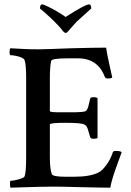

<svg xmlns="http://www.w3.org/2000/svg" viewBox="-20 -870 610 893"><path d="M29.3 2.9Q26.4 0 26.4 -12.7Q26.4 -29.3 29.3 -29.3Q38.1 -29.3 52.2 -32.2Q66.4 -35.2 79.6 -40Q92.8 -44.9 94.7 -50.8Q101.6 -70.3 101.6 -139.6V-508.8Q101.6 -568.4 94.7 -588.9Q92.8 -596.7 80.6 -602.1Q68.4 -607.4 53.2 -610.4Q38.1 -613.3 28.3 -613.3Q24.4 -613.3 24.4 -627.9Q24.4 -641.6 28.3 -645.5Q60.5 -643.6 92.8 -642.1Q125 -640.6 158.2 -640.6Q179.7 -640.6 217.8 -642.1Q255.9 -643.6 309.6 -645.5Q418 -648.4 473.6 -648.4Q475.6 -633.8 479.5 -613.3Q483.4 -592.8 489.3 -567.4L502 -509.8Q497.1 -504.9 481.4 -504.9Q470.7 -504.9 467.8 -511.7Q435.5 -598.6 342.8 -598.6H292Q218.8 -598.6 217.8 -585.9Q211.9 -558.6 211.9 -506.8V-353.5Q211.9 -347.7 254.9 -347.7H309.6Q365.2 -347.7 377 -352.5Q387.7 -357.4 393.6 -386.7Q396.5 -399.4 399.4 -411.1Q400.4 -418 415 -418Q428.7 -418 433.6 -413.1V-228.5Q429.7 -224.6 415 -224.6Q402.3 -224.6 399.4 -232.4Q395.5 -246.1 392.6 -255.4Q389.6 -264.6 387.7 -271.5Q382.8 -282.2 381.8 -283.7Q380.9 -285.2 372.1 -291Q358.4 -298.8 282.2 -298.8Q211.9 -298.8 211.9 -291V-139.6Q211.9 -85.9 220.7 -60.5Q224.6 -47.9 287.1 -47.9H323.2Q400.4 -47.9 439.5 -68.4Q455.1 -76.2 474.6 -102.5Q494.1 -128.9 504.9 -162.1Q506.8 -168 518.6 -168Q540 -168 545.9 -162.1L514.6 -75.2Q508.8 -59.6 502 -35.6Q495.1 -11.7 493.2 2.9Q454.1 2.9 332 0Q270.5 -2 227.5 -2Q184.6 -2 159.2 -1ZM285.2 -716.8Q281.2 -716.8 273.4 -724.6Q265.6 -735.4 255.4 -746.6Q245.1 -757.8 232.4 -770.5Q221.7 -781.2 210.9 -791Q200.2 -800.8 189.5 -810.5Q178.7 -820.3 172.9 -824.7Q167 -829.1 166 -830.1Q166 -849.6 175.8 -849.6Q181.6 -849.6 202.1 -839.8Q222.7 -830.1 246.1 -816.4Q269.5 -802.7 285.2 -791Q376 -849.6 394.5 -849.6Q404.3 -849.6 404.3 -830.1Q402.3 -828.1 383.8 -812Q365.2 -795.9 336.9 -769.5Q332 -764.6 321.8 -752.9Q311.5 -741.2 296.9 -724.6Q291 -716.8 285.2 -716.8Z"/></svg>

Font: Crimson Text SemiBold
Style: Regular
Weight: 600
Designer: Sebastian Kosch
Foundry: Sebastian Kosch
Version: Version 1.100; ttfautohint (v1.8.4)